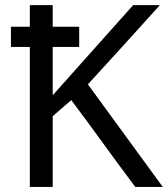

<svg xmlns="http://www.w3.org/2000/svg" viewBox="-20 -734 659 754"><path d="M22.9 -628.9H97.2V-713.9H187V-628.9H291V-549.8H187V-359.9L502.9 -713.9H607.9Q460 -549.8 325.2 -402.8L619.1 0H511.2Q447.3 -85 385.5 -170.4Q323.7 -255.9 259.8 -340.8L187 -277.8V0H97.2V-549.8H22.9Z"/></svg>

Font: Noto Sans Southeast Asian
Style: Regular
Weight: 400
Designer: Monotype Design Team
Foundry: Monotype Imaging Inc.
Version: Version 1.06 uh; ttfautohint (v1.4.1)